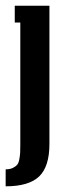

<svg xmlns="http://www.w3.org/2000/svg" viewBox="-20 -509 246 679"><path d="M0 149.9V89.8Q15.1 89.8 25.1 85Q35.2 80.1 40.5 74Q45.9 67.9 48.3 54.2Q50.8 40.5 51.3 31.2Q51.8 22 51.8 2.9V-429.2H32.2V-488.8H154.8V0Q154.8 80.1 118.4 115Q82 149.9 0 149.9Z"/></svg>

Font: Margherita Bold
Style: Regular
Weight: 700
Designer: James Puckett
Foundry: Dunwich Type Founders
Version: Version 1.008;hotconv 1.0.109;makeotfexe 2.5.65596